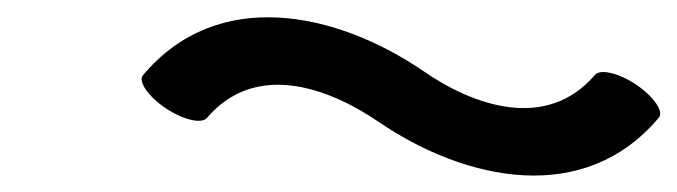

<svg xmlns="http://www.w3.org/2000/svg" viewBox="-20 -514 801 227"><path d="M225 -375C281 -440 365 -413 429 -369C531 -300 671 -270 759 -375C765 -382 753 -400 732 -414C711 -428 689 -433 683 -425C627 -360 542 -387 479 -431C377 -500 237 -530 149 -425C143 -418 155 -400 176 -386C197 -372 219 -367 225 -375Z"/></svg>

Font: Nupuram Medium Oblique
Style: Regular
Weight: 500
Designer: Santhosh Thottingal (santhosh.thottingal@gmail.com)
Foundry: SMC
Version: Version 1.000